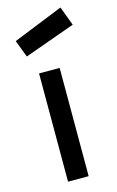

<svg xmlns="http://www.w3.org/2000/svg" viewBox="-118 -807 521 855"><g transform="rotate(-15 143.0 -379.0)"><path d="M22 -665 253 -758 286 -670 52 -586ZM85 0V-499H180V0Z"/></g></svg>

Font: TitilliumText22L Lt
Style: Medium
Weight: 500
Designer: Campivisivi
Foundry: Campivisivi
Version: 1.000